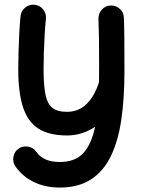

<svg xmlns="http://www.w3.org/2000/svg" viewBox="-20 -550 615 837"><path d="M130.9 -529.3Q153.3 -527.3 168 -509Q182.6 -490.7 180.2 -467.8Q176.8 -437 174.6 -396.5Q172.4 -356 171.1 -316.7Q169.9 -277.3 169.9 -248.5Q169.9 -178.7 178.2 -137.9Q186.5 -97.2 208.5 -79.8Q230.5 -62.5 271.5 -62.5Q324.2 -62.5 359.1 -98.4Q394 -134.3 411.6 -192.4Q411.6 -210 411.9 -228.5Q412.1 -247.1 412.1 -266.6Q412.1 -331.5 411.4 -384.3Q410.6 -437 409.2 -468.3Q408.7 -491.2 424.1 -508.3Q439.5 -525.4 462.4 -525.9Q485.4 -526.9 502.4 -511.2Q519.5 -495.6 520 -472.7Q521.5 -440.9 522 -387.5Q522.5 -334 522.5 -237.3Q522.5 -122.6 509 -29.5Q495.6 63.5 463.6 129.9Q431.6 196.3 377 231.9Q322.3 267.6 240.2 267.6Q176.8 267.6 127 243.2Q77.1 218.8 46.9 174.8Q34.2 156.2 38.6 133.1Q43 109.9 61.5 97.7Q80.1 85 103.3 89.4Q126.5 93.8 138.7 112.3Q169.4 156.2 240.2 156.2Q307.6 156.2 343.3 117.4Q378.9 78.6 394.5 2.9Q368.2 20.5 337.4 30.5Q306.6 40.5 271.5 40.5Q195.8 40.5 148.9 11.5Q102.1 -17.6 80.8 -81.3Q59.6 -145 59.6 -248.5Q59.6 -282.2 60.8 -324.7Q62 -367.2 64.2 -408.7Q66.4 -450.2 69.8 -480.5Q72.3 -502.9 90.3 -517.3Q108.4 -531.7 130.9 -529.3Z"/></svg>

Font: Mikhak SemiBold
Style: Regular
Weight: 600
Designer: Amin Abedi
Version: Version 3.3